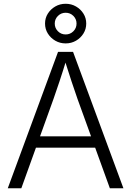

<svg xmlns="http://www.w3.org/2000/svg" viewBox="-20 -1004 700 1024"><path d="M21.5 0 289.6 -727.5H369.6L638.2 0H565.9L393.1 -477.1Q378.9 -517.6 361.6 -569.6Q344.2 -621.6 320.8 -696.3H337.4Q314.5 -621.1 296.9 -568.6Q279.3 -516.1 265.6 -477.1L93.8 0ZM147.5 -216.3V-276.9H512.7V-216.3ZM330.1 -772.5Q299.8 -772.5 274.9 -786.9Q250 -801.3 235.1 -825.2Q220.2 -849.1 220.2 -878.4Q220.2 -907.7 235.1 -931.4Q250 -955.1 274.9 -969.5Q299.8 -983.9 330.1 -983.9Q360.4 -983.9 385.3 -969.5Q410.2 -955.1 425 -931.4Q439.9 -907.7 439.9 -878.4Q439.9 -849.1 425 -825.2Q410.2 -801.3 385.3 -786.9Q360.4 -772.5 330.1 -772.5ZM330.1 -820.3Q354.5 -820.3 371.3 -837.2Q388.2 -854 388.2 -878.4Q388.2 -902.3 371.3 -919.2Q354.5 -936 330.1 -936Q306.2 -936 289.1 -919.2Q272 -902.3 272 -878.4Q272 -854.5 288.8 -837.4Q305.7 -820.3 330.1 -820.3Z"/></svg>

Font: Inter 20pt Light
Style: Regular
Weight: 300
Version: Version 4.001;git-66647c0bb